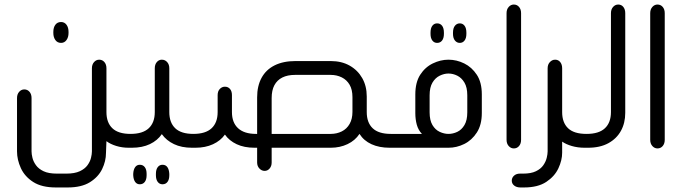

<svg xmlns="http://www.w3.org/2000/svg" viewBox="-20 -651 3003 846"><path d="M249 -462Q233 -462 224 -474.5Q215 -487 215 -506V-510Q215 -530 224 -542Q233 -554 249 -554Q264 -554 273 -542Q282 -530 282 -510V-506Q282 -487 273 -474.5Q264 -462 249 -462ZM562 0H547Q518 0 492 -8Q466 -16 449 -29L447 23Q447 59 430 94Q413 129 376 152Q339 175 278 175H226Q164 175 126.5 151Q89 127 72 90Q55 53 55 16V-219Q55 -236 64.5 -246.5Q74 -257 87 -257Q101 -257 110 -246.5Q119 -236 119 -219V16Q119 28 123 44.5Q127 61 138.5 77Q150 93 172 103.5Q194 114 231 114H272Q309 114 331.5 103.5Q354 93 365.5 77Q377 61 381 44.5Q385 28 385 16V-350Q385 -367 394.5 -377.5Q404 -388 417 -388Q431 -388 440 -377.5Q449 -367 449 -350V-157Q449 -111 475 -86Q501 -61 555 -61H562Z M838 -61V0H826Q780 0 746.5 -16Q713 -32 693 -60Q674 -32 640.5 -16Q607 0 561 0H549V-61H555Q609 -61 635.5 -86Q662 -111 662 -157V-350Q662 -367 671 -377.5Q680 -388 693 -388Q707 -388 716.5 -377.5Q726 -367 726 -350V-157Q726 -111 752 -86Q778 -61 832 -61ZM596 75Q610 75 618 85.5Q626 96 626 115V121Q626 140 618 150.5Q610 161 596 161Q583 161 575.5 150.5Q568 140 567 121V115Q568 96 575.5 85.5Q583 75 596 75ZM696 75Q710 75 717.5 85.5Q725 96 726 115V121Q726 140 718 150.5Q710 161 696 161Q683 161 675 150.5Q667 140 667 121V115Q667 96 675 85.5Q683 75 696 75Z M1113 0H1102Q1056 0 1023 -15.5Q990 -31 971 -58Q952 -31 918.5 -15.5Q885 0 841 0H826V-61H832Q886 -61 912.5 -86Q939 -111 939 -157V-232Q939 -249 948.5 -259Q958 -269 971 -269Q985 -269 993.5 -259Q1002 -249 1002 -232V-157Q1002 -111 1029 -86Q1056 -61 1108 -61H1113V-222Q1113 -272 1132.5 -308Q1152 -344 1190 -363Q1228 -382 1282 -382H1437Q1485 -382 1520.5 -362Q1556 -342 1576 -307Q1596 -272 1596 -226V-157Q1596 -111 1622 -86Q1648 -61 1702 -61H1709V0H1697Q1651 0 1617 -15.5Q1583 -31 1564 -61Q1545 -32 1511.5 -16Q1478 0 1437 0H1177V65Q1177 81 1168 91.5Q1159 102 1146 102Q1133 102 1123 91.5Q1113 81 1113 65ZM1177 -61H1437Q1464 -61 1486 -72Q1508 -83 1520.5 -105Q1533 -127 1533 -158V-223Q1533 -256 1520.5 -277.5Q1508 -299 1486 -310Q1464 -321 1437 -321H1280Q1247 -321 1224 -309.5Q1201 -298 1189 -275.5Q1177 -253 1177 -219Z M1906 -462Q1893 -462 1885 -472.5Q1877 -483 1877 -502V-507Q1877 -527 1885 -537.5Q1893 -548 1906 -548Q1920 -548 1928 -537.5Q1936 -527 1936 -507V-502Q1936 -483 1928 -472.5Q1920 -462 1906 -462ZM2006 -462Q1993 -462 1984.5 -472.5Q1976 -483 1976 -502V-507Q1976 -527 1984.5 -537.5Q1993 -548 2006 -548Q2019 -548 2027 -537.5Q2035 -527 2035 -507V-502Q2035 -483 2027 -472.5Q2019 -462 2006 -462ZM1697 0V-61H1839Q1823 -78 1816.5 -101.5Q1810 -125 1810 -153V-235Q1810 -288 1831.5 -321.5Q1853 -355 1887 -371.5Q1921 -388 1956 -388Q1992 -388 2025.5 -371.5Q2059 -355 2081 -321.5Q2103 -288 2103 -235V-153Q2103 -101 2081 -67Q2059 -33 2025.5 -16.5Q1992 0 1956 0ZM1956 -61Q1976 -61 1995 -70Q2014 -79 2026.5 -100Q2039 -121 2039 -156V-231Q2039 -266 2026.5 -287Q2014 -308 1995 -317.5Q1976 -327 1956 -327Q1937 -327 1917.5 -317.5Q1898 -308 1885.5 -287Q1873 -266 1873 -231V-156Q1873 -121 1885.5 -100Q1898 -79 1917.5 -70Q1937 -61 1956 -61Z M2212 -593Q2212 -610 2221.5 -620.5Q2231 -631 2244 -631Q2258 -631 2267 -620.5Q2276 -610 2276 -593V-35Q2276 -18 2267 -7.5Q2258 3 2244 3Q2231 3 2221.5 -7.5Q2212 -18 2212 -35Z M2570 0H2556Q2526 0 2500 -7.5Q2474 -15 2457 -27V22Q2457 55 2440.5 90.5Q2424 126 2387 150.5Q2350 175 2289 175H2273Q2256 175 2245.5 166.5Q2235 158 2235 145Q2235 132 2245 123Q2255 114 2271 114H2285Q2320 114 2341.5 103.5Q2363 93 2374 77Q2385 61 2389 44.5Q2393 28 2393 16V-350Q2393 -367 2403 -377.5Q2413 -388 2426 -388Q2440 -388 2448.5 -377.5Q2457 -367 2457 -350V-157Q2457 -111 2483 -86Q2509 -61 2564 -61H2570Z M2559 0V-61H2565Q2619 -61 2645.5 -86Q2672 -111 2672 -157V-593Q2672 -610 2681.5 -620.5Q2691 -631 2704 -631Q2718 -631 2726.5 -620.5Q2735 -610 2735 -593V-154Q2735 -109 2716 -74.5Q2697 -40 2660.5 -20Q2624 0 2571 0Z M2845 -593Q2845 -610 2854.5 -620.5Q2864 -631 2877 -631Q2891 -631 2900 -620.5Q2909 -610 2909 -593V-35Q2909 -18 2900 -7.5Q2891 3 2877 3Q2864 3 2854.5 -7.5Q2845 -18 2845 -35Z"/></svg>

Font: Beiruti
Style: Regular
Weight: 400
Designer: Arlette Boutros
Foundry: Boutros
Version: Version 1.41